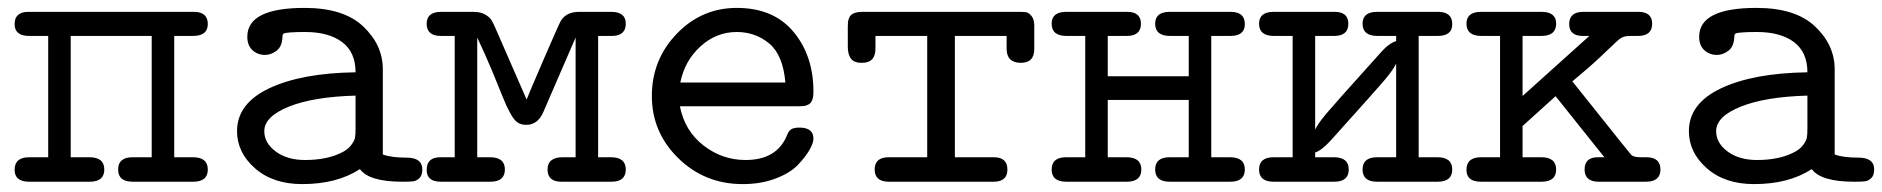

<svg xmlns="http://www.w3.org/2000/svg" viewBox="-20 -460 4765 486"><path d="M17 -30Q17 -62 54 -62Q54 -62 102 -62V-369Q102 -369 54 -369Q17 -369 17 -399Q17 -430 52 -430H471Q506 -430 506 -399Q506 -369 468 -369H421V-62H468Q506 -62 506 -31Q506 0 469 0H316Q279 0 279 -31Q279 -62 316 -62H364V-369H159V-62H206Q244 -62 244 -31Q244 0 207 0H54Q17 0 17 -30Z M580 -128Q580 -198 661.5 -236.5Q743 -275 880 -277Q880 -328 846 -353.5Q812 -379 752 -379Q730 -379 716 -378Q701 -377 698 -375Q695 -373 695 -367Q694 -342 680 -331.5Q666 -321 651 -321Q632 -321 619 -333Q606 -345 606 -367Q606 -440 751 -440Q850 -440 899.5 -393Q949 -346 949 -285V-69Q970 -61 1009 -61Q1049 -61 1049 -31Q1049 -16 1041.5 -9Q1034 -2 1025.5 -1Q1017 0 999 0Q914 0 891 -32Q833 6 745 6Q671 6 625.5 -34Q580 -74 580 -128ZM649 -128Q649 -98 678 -76.5Q707 -55 752 -55Q805 -55 841 -72Q859 -80 868 -91.5Q877 -103 878.5 -111Q880 -119 880 -134V-218Q773 -215 711 -190Q649 -165 649 -128Z M1060 -30Q1060 -62 1095 -62H1131V-369H1096Q1060 -369 1060 -400Q1060 -430 1097 -430H1178Q1196 -430 1207.5 -423.5Q1219 -417 1223.5 -410Q1228 -403 1234 -389L1313 -208Q1317 -219 1356.5 -310.5Q1396 -402 1400 -408Q1414 -430 1446 -430H1527Q1564 -430 1564 -400Q1564 -369 1528 -369H1494V-62H1526Q1564 -62 1564 -31Q1564 0 1528 0H1401Q1366 0 1366 -31Q1366 -62 1405 -62H1437V-365L1356 -178Q1342 -144 1312 -144Q1299 -144 1290 -150Q1281 -156 1271 -174.5Q1261 -193 1253 -213.5Q1245 -234 1226.5 -278.5Q1208 -323 1188 -365V-62H1220Q1258 -62 1258 -31Q1258 0 1221 0H1096Q1060 0 1060 -30Z M1845 -440Q1938 -440 1988.5 -379.5Q2039 -319 2039 -228Q2039 -215 2036 -207Q2033 -199 2026.5 -195.5Q2020 -192 2014.5 -191.5Q2009 -191 1999 -191H1701Q1713 -129 1760.5 -92Q1808 -55 1867 -55Q1945 -55 1971 -115Q1976 -129 1983 -133Q1990 -137 2004 -137Q2039 -137 2039 -109Q2039 -98 2029 -80.5Q2019 -63 1999.5 -42.5Q1980 -22 1943 -8Q1906 6 1860 6Q1764 6 1697 -59.5Q1630 -125 1630 -217Q1630 -309 1693 -374.5Q1756 -440 1845 -440ZM1702 -251H1968Q1962 -321 1927 -350Q1892 -379 1845 -379Q1793 -379 1753 -342.5Q1713 -306 1702 -251Z M2126 -342V-392Q2126 -401 2126.5 -405Q2127 -409 2130 -416Q2133 -423 2141.5 -426.5Q2150 -430 2163 -430H2560Q2571 -430 2577.5 -429Q2584 -428 2591 -419.5Q2598 -411 2598 -395V-336Q2598 -301 2564 -301Q2528 -301 2528 -337V-369H2397V-62H2495Q2530 -62 2530 -31Q2530 0 2495 0H2228Q2194 -1 2194 -31Q2194 -62 2230 -62H2327V-369H2196V-337Q2196 -301 2162 -301H2159Q2126 -301 2126 -342Z M2679 -62Q2679 -62 2727 -62V-369H2680Q2642 -369 2642 -400Q2642 -430 2679 -430H2833Q2868 -430 2868 -400Q2868 -369 2832 -369Q2832 -369 2784 -369V-267H2989V-369H2942Q2904 -369 2904 -400Q2904 -430 2941 -430H3095Q3131 -430 3131 -399Q3131 -369 3094 -369H3046V-62H3093Q3131 -62 3131 -31Q3131 0 3094 0H2941Q2904 0 2904 -31Q2904 -62 2941 -62H2989V-207H2784V-62H2831Q2869 -62 2869 -31Q2869 0 2832 0H2679Q2642 0 2642 -31Q2642 -62 2679 -62Z M3204 -62Q3204 -62 3252 -62V-369H3205Q3167 -369 3167 -400Q3167 -430 3204 -430H3358Q3393 -430 3393 -400Q3393 -369 3357 -369Q3357 -369 3309 -369V-132Q3316 -147 3336.5 -171.5Q3357 -196 3475 -327Q3495 -350 3514 -356V-369H3467Q3429 -369 3429 -400Q3429 -430 3466 -430H3620Q3656 -430 3656 -399Q3656 -369 3619 -369H3571V-62H3618Q3656 -62 3656 -31Q3656 0 3619 0H3466Q3429 0 3429 -31Q3429 -62 3466 -62H3514V-299Q3507 -284 3486.5 -259.5Q3466 -235 3348 -104Q3325 -79 3309 -74V-62H3356Q3394 -62 3394 -31Q3394 0 3357 0H3204Q3167 0 3167 -31Q3167 -62 3204 -62Z M3692 -30Q3692 -62 3729 -62Q3729 -62 3777 -62V-369H3730Q3692 -369 3692 -400Q3692 -430 3729 -430H3882Q3919 -430 3919 -400Q3919 -369 3881 -369H3834V-217L4003 -369H3987Q3952 -369 3952 -399Q3952 -430 3988 -430H4127Q4162 -430 4162 -400Q4162 -369 4126 -369H4106Q4093 -369 4085.5 -365Q4078 -361 4069.5 -352.5Q4061 -344 4030.5 -315.5Q4000 -287 3960 -254Q3980 -229 4018 -181.5Q4056 -134 4081.5 -102Q4107 -70 4109 -68Q4115 -62 4133 -62H4147Q4183 -62 4183 -31Q4183 0 4146 0H4027Q3991 0 3991 -31Q3991 -62 4025 -62H4041L3918 -216H3917L3834 -141V-62H3881Q3919 -62 3919 -31Q3919 0 3882 0H3729Q3692 0 3692 -30Z M4255 -128Q4255 -198 4336.5 -236.5Q4418 -275 4555 -277Q4555 -328 4521 -353.5Q4487 -379 4427 -379Q4405 -379 4391 -378Q4376 -377 4373 -375Q4370 -373 4370 -367Q4369 -342 4355 -331.5Q4341 -321 4326 -321Q4307 -321 4294 -333Q4281 -345 4281 -367Q4281 -440 4426 -440Q4525 -440 4574.5 -393Q4624 -346 4624 -285V-69Q4645 -61 4684 -61Q4724 -61 4724 -31Q4724 -16 4716.5 -9Q4709 -2 4700.5 -1Q4692 0 4674 0Q4589 0 4566 -32Q4508 6 4420 6Q4346 6 4300.5 -34Q4255 -74 4255 -128ZM4324 -128Q4324 -98 4353 -76.5Q4382 -55 4427 -55Q4480 -55 4516 -72Q4534 -80 4543 -91.5Q4552 -103 4553.5 -111Q4555 -119 4555 -134V-218Q4448 -215 4386 -190Q4324 -165 4324 -128Z"/></svg>

Font: CMU Typewriter Text
Style: Regular
Weight: 500
Monospace: yes
Version: Version 0.7.0